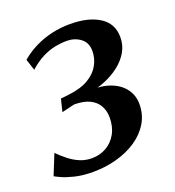

<svg xmlns="http://www.w3.org/2000/svg" viewBox="-111 -640 672 737"><g transform="rotate(-20 224.5 -272.0)"><path d="M146.5 10Q103.5 10 72 2.2Q40.5 -5.5 21.5 -14.2Q2.5 -23 -3 -26.5L30.5 -109.5Q48.5 -91.5 68.5 -75.8Q88.5 -60 111.2 -50.5Q134 -41 159.5 -41Q192 -41 218.5 -56Q245 -71 260.8 -99Q276.5 -127 276.5 -165.5Q276.5 -191.5 265 -212.8Q253.5 -234 229 -246.2Q204.5 -258.5 165 -258.5L113 -246L125.5 -297L160.5 -301Q211 -307 242 -326Q273 -345 287.2 -371.8Q301.5 -398.5 301.5 -427.5Q301.5 -462 277.5 -479.8Q253.5 -497.5 222.5 -497.5Q198.5 -497.5 173.2 -492.5Q148 -487.5 121.5 -474.2Q95 -461 67 -436L52 -482Q79.5 -505.5 112 -521.5Q144.5 -537.5 180.8 -545.8Q217 -554 255.5 -554Q330.5 -554 375.5 -525.2Q420.5 -496.5 420.5 -440.5Q420.5 -408 404.8 -381Q389 -354 362 -333Q335 -312 300 -298Q265 -284 226.5 -278L223.5 -286.5Q279 -293 318.8 -279.8Q358.5 -266.5 380 -238.8Q401.5 -211 401.5 -175Q401.5 -131 380.5 -96.8Q359.5 -62.5 323.8 -38.8Q288 -15 242.2 -2.5Q196.5 10 146.5 10Z"/></g></svg>

Font: Merriweather 48pt Medium
Style: Italic
Weight: 500
Italic angle: -7.8°
Version: Version 2.101